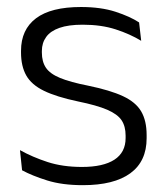

<svg xmlns="http://www.w3.org/2000/svg" viewBox="-20 -518 475 548"><path d="M216.5 10.5Q157.5 10.5 114.5 -3Q71.5 -16.5 43 -32L37 -89.5Q73 -69.5 116 -55.5Q159 -41.5 214 -41.5Q274.5 -41.5 306.5 -62.2Q338.5 -83 338.5 -124V-131Q338.5 -157.5 327 -174.8Q315.5 -192 286 -204.8Q256.5 -217.5 202.5 -228.5Q141 -241.5 105.5 -258.8Q70 -276 55 -302.5Q40 -329 40 -368V-373Q40 -433.5 82.8 -465.8Q125.5 -498 211 -498Q268 -498 309.5 -484.5Q351 -471 377 -454L383 -401.5Q351 -421 310 -434.2Q269 -447.5 216 -447.5Q175.5 -447.5 149.8 -438.5Q124 -429.5 111.8 -412.5Q99.5 -395.5 99.5 -372.5V-368Q99.5 -342 111 -324.8Q122.5 -307.5 151.5 -295.5Q180.5 -283.5 231.5 -273.5Q294.5 -260.5 331 -243.5Q367.5 -226.5 383 -200Q398.5 -173.5 398.5 -132.5V-123.5Q398.5 -57.5 352 -23.5Q305.5 10.5 216.5 10.5Z"/></svg>

Font: Anek Gurmukhi Medium Light
Style: Regular
Weight: 300
Version: Version 1.003